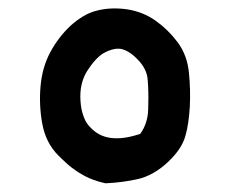

<svg xmlns="http://www.w3.org/2000/svg" viewBox="-20 -414 540 446"><path d="M224.6 11.7Q209 8.3 194.8 2.9Q180.7 -2.4 168 -10.3Q162.6 -13.2 157.5 -16.8Q152.3 -20.5 147 -24.4Q141.6 -28.3 136.5 -33Q131.3 -37.6 126 -42.7Q120.6 -47.9 115.2 -53.2Q86.4 -82 78.1 -127Q70.3 -170.4 74.2 -213.9Q78.1 -257.8 96.7 -292.5Q115.2 -327.1 143.6 -354Q158.2 -367.2 173.3 -376.2Q188.5 -385.3 204.6 -389.2Q235.8 -397.5 273.4 -392.6Q311.5 -387.2 341.8 -365.7Q371.1 -344.7 392.6 -315.9Q403.8 -300.8 410.4 -283Q417 -265.1 418.9 -244.6Q422.9 -205.6 420.9 -166Q420.4 -156.2 419.4 -147Q418.5 -137.7 417.2 -129.2Q416 -120.6 414.3 -112.8Q412.6 -105 410.6 -98.1Q402.3 -67.9 370.1 -37.6Q337.4 -6.8 300.3 2Q265.1 9.8 227.1 11.7H226.1ZM305.7 -103Q323.2 -127 324.2 -159.7Q324.2 -167 324.5 -174.1Q324.7 -181.2 324.7 -188Q324.7 -194.8 324.5 -201.4Q324.2 -208 324 -214.4Q323.7 -220.7 323.2 -227.1Q321.8 -254.4 298.3 -277.3Q286.6 -289.1 276.1 -294.7Q265.6 -300.3 257.3 -300.8Q251.5 -301.3 245.4 -300Q239.3 -298.8 232.9 -296.4Q226.6 -293.9 219.7 -290Q210.4 -284.2 200.9 -273.7Q191.4 -263.2 182.1 -248.5Q164.1 -219.2 167 -179.2Q167.5 -171.4 168.7 -164.1Q169.9 -156.7 171.9 -150.4Q173.8 -144 176.3 -138.2Q178.7 -132.3 181.9 -127.7Q185.1 -123 189 -119.1Q198.7 -108.4 210.4 -102.1Q222.2 -95.7 236.3 -93.8Q265.1 -89.4 305.7 -103Z"/></svg>

Font: NaikaiFont
Style: Bold
Weight: 700
Version: Version 1.89